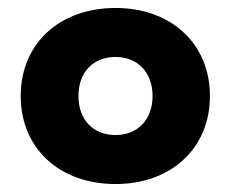

<svg xmlns="http://www.w3.org/2000/svg" viewBox="-20 -694 579 482"><path d="M270 -232C409 -232 507 -321 507 -453C507 -585 409 -674 270 -674C130 -674 32 -585 32 -453C32 -321 130 -232 270 -232ZM270 -355C214 -355 177 -393 177 -453C177 -513 214 -551 270 -551C325 -551 363 -513 363 -453C363 -393 325 -355 270 -355Z"/></svg>

Font: Gantari ExtraBold
Style: Regular
Weight: 800
Designer: Anugrah Pasau
Foundry: Lafontype
Version: Version 1.000